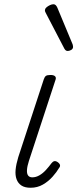

<svg xmlns="http://www.w3.org/2000/svg" viewBox="-20 -868 364 904"><path d="M124 16Q97 16 81 5.5Q65 -5 58 -24Q51 -43 53.5 -69Q56 -95 66 -128L186 -494Q190 -506 196 -510.5Q202 -515 218 -515Q232 -515 238.5 -509.5Q245 -504 242 -494L116 -110Q108 -85 107 -67.5Q106 -50 112.5 -41.5Q119 -33 132 -33Q149 -33 165.5 -42.5Q182 -52 196.5 -68Q211 -84 222 -99Q228 -107 235 -109Q242 -111 251 -105Q261 -98 262.5 -91Q264 -84 258 -77Q247 -58 227.5 -36Q208 -14 182 1Q156 16 124 16ZM299 -628Q295 -628 291 -630Q287 -632 283 -639L195 -808Q193 -812 192 -815Q191 -818 192 -822Q193 -829 200 -834.5Q207 -840 215.5 -844Q224 -848 232 -848Q243 -848 250 -832L322 -659Q323 -655 323.5 -652Q324 -649 324 -646Q323 -637 314.5 -632.5Q306 -628 299 -628Z"/></svg>

Font: Playwrite CU ExtraLight
Style: Regular
Weight: 250
Designer: Veronika Burian, José Scaglione
Foundry: TypeTogether
Version: Version 1.002